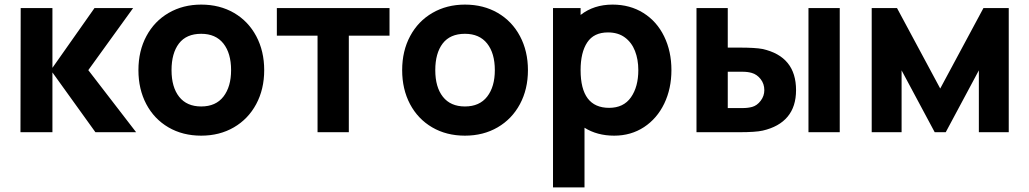

<svg xmlns="http://www.w3.org/2000/svg" viewBox="-20 -575 4477 835"><path d="M208 0H69L70 -540H208V-280L391 -540H559L364 -270L572 0H395L208 -260Z M582 -270Q582 -353.5 616.8 -418.2Q651.5 -483 713.8 -519Q776 -555 855 -555Q935.5 -555 997.8 -518.8Q1060 -482.5 1094.5 -417.5Q1129 -352.5 1129 -270Q1129 -187 1094.2 -122.2Q1059.5 -57.5 997.2 -21.2Q935 15 855 15Q774.5 15 712.5 -21.2Q650.5 -57.5 616.2 -122.2Q582 -187 582 -270ZM985 -270Q985 -343.5 951.5 -385.8Q918 -428 855 -428Q790.5 -428 758.2 -385.8Q726 -343.5 726 -270Q726 -196 759.2 -154Q792.5 -112 855 -112Q918.5 -112 951.8 -155Q985 -198 985 -270Z M1497 0H1361V-420H1184V-540H1674V-420H1497Z M1729 -270Q1729 -353.5 1763.8 -418.2Q1798.5 -483 1860.8 -519Q1923 -555 2002 -555Q2082.5 -555 2144.8 -518.8Q2207 -482.5 2241.5 -417.5Q2276 -352.5 2276 -270Q2276 -187 2241.2 -122.2Q2206.5 -57.5 2144.2 -21.2Q2082 15 2002 15Q1921.5 15 1859.5 -21.2Q1797.5 -57.5 1763.2 -122.2Q1729 -187 1729 -270ZM2132 -270Q2132 -343.5 2098.5 -385.8Q2065 -428 2002 -428Q1937.5 -428 1905.2 -385.8Q1873 -343.5 1873 -270Q1873 -196 1906.2 -154Q1939.5 -112 2002 -112Q2065.5 -112 2098.8 -155Q2132 -198 2132 -270Z M2900 -270Q2900 -189.5 2868.8 -124.5Q2837.5 -59.5 2780.8 -22.2Q2724 15 2651 15Q2577 15 2522 -19.5V240H2385V-540H2505V-510Q2562.5 -555 2644 -555Q2720 -555 2778.2 -518.5Q2836.5 -482 2868.2 -417Q2900 -352 2900 -270ZM2756 -270Q2756 -316.5 2741.5 -353.5Q2727 -390.5 2697.5 -412.2Q2668 -434 2624 -434Q2562.5 -434 2533.8 -390.5Q2505 -347 2505 -270Q2505 -106 2629 -106Q2692 -106 2724 -151.8Q2756 -197.5 2756 -270Z M3009 0V-540H3145V-368H3194Q3265 -368 3296 -362Q3442 -329.5 3442 -183Q3442 -111.5 3405.2 -67.5Q3368.5 -23.5 3297 -7Q3266.5 0 3194 0ZM3632 0H3496V-540H3632ZM3209 -105Q3232.5 -105 3251 -110Q3272.5 -116 3288.2 -136.8Q3304 -157.5 3304 -183Q3304 -210.5 3288 -231Q3272 -251.5 3249 -258Q3231.5 -263 3209 -263H3145V-105Z M3901 0H3771V-540H3881L4069 -190L4257 -540H4367V0H4237V-269L4093 0H4045L3901 -269Z"/></svg>

Font: Hauora ExtraBold
Style: Regular
Weight: 800
Designer: Wayne Shih
Foundry: WCYS
Version: Version 1.001